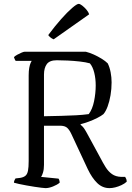

<svg xmlns="http://www.w3.org/2000/svg" viewBox="-20 -971 680 991"><path d="M215 0Q209 0 193.5 -2Q178 -4 157.5 -7Q137 -10 116 -14Q95 -18 78 -21.5Q61 -25 52 -28Q52 -35 55 -41Q58 -47 60 -50L85 -53Q102 -56 111.5 -64Q121 -72 124.5 -90Q128 -108 128 -140V-582Q128 -605 131 -621Q134 -637 138 -646Q142 -655 144 -657H61Q58 -660 55.5 -666.5Q53 -673 52 -676Q57 -682 68 -688Q79 -694 90.5 -699Q102 -704 107 -704H423Q443 -699 464 -689.5Q485 -680 504.5 -668Q524 -656 536 -644Q546 -624 551 -598Q556 -572 556 -546Q556 -512 550.5 -479.5Q545 -447 535.5 -421.5Q526 -396 514 -382Q503 -373 482.5 -362.5Q462 -352 439 -343.5Q416 -335 396 -330V-327Q406 -319 412 -311Q418 -303 428 -285L496 -160Q511 -131 525 -108.5Q539 -86 558 -72.5Q577 -59 606 -58H626Q628 -54 631 -48.5Q634 -43 634 -33Q623 -23 607 -15.5Q591 -8 575 -4Q559 0 545 0Q509 0 482 -26Q455 -52 433 -98L348 -280Q338 -301 327 -311Q316 -321 295 -322H207V-120Q207 -97 202 -80.5Q197 -64 192 -58L282 -49Q284 -47 286 -41Q288 -35 288 -28Q275 -17 253.5 -8.5Q232 0 215 0ZM207 -371Q254 -372 295.5 -373Q337 -374 373 -376Q409 -378 438 -382Q457 -407 465.5 -448.5Q474 -490 474 -530Q474 -565 466.5 -595.5Q459 -626 444 -644Q423 -650 392 -653.5Q361 -657 329.5 -658.5Q298 -660 273 -660Q236 -660 221.5 -640Q207 -620 207 -586ZM257 -768Q247 -772 239.5 -778.5Q232 -785 229 -790Q264 -837 296 -873Q328 -909 352.5 -930Q377 -951 386 -951Q393 -951 404 -942.5Q415 -934 425.5 -922Q436 -910 440 -897Z"/></svg>

Font: Texturina Medium 12pt ExtraLight
Style: Regular
Weight: 250
Version: Version 1.002